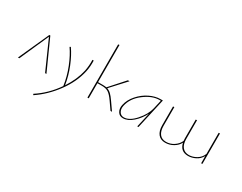

<svg xmlns="http://www.w3.org/2000/svg" viewBox="-104 -1321 2802 2219"><g transform="rotate(30 1297.5 -211.5)"><path d="M421 0H403L231 -387L59 0H41L225 -407H238Z M817 -407Q820 -327 805 -258Q771 -101 662.5 46.5Q554 194 412 289L404 275Q554 178 660 24Q643 -96 597 -211Q551 -326 496 -404L509 -412Q564 -334 609.5 -222Q655 -110 673 6Q759 -125 788 -256Q803 -331 800 -407Z M1222 -106 1296 0H1276L1207 -99Q1165 -159 1132.5 -180.5Q1100 -202 1046 -202H985V0H968V-710L985 -712V-216H1049Q1078 -216 1098 -212L1273 -407H1295L1112 -208Q1142 -198 1166.5 -174.5Q1191 -151 1222 -106Z M1708 -407H1740L1649 0H1633L1677 -194Q1636 -113 1570.5 -55.5Q1505 2 1441 2Q1394 2 1371 -36Q1348 -74 1359 -126Q1375 -203 1433.5 -269Q1492 -335 1566 -371Q1640 -407 1708 -407ZM1445 -12Q1518 -12 1596 -99.5Q1674 -187 1695 -278L1721 -393H1706Q1607 -393 1503 -314Q1399 -235 1376 -126Q1366 -78 1386 -45Q1406 -12 1445 -12Z M2485 -406 2502 -407V-1L2486 1L2485 -96Q2458 -46 2408.5 -21.5Q2359 3 2310 3Q2208 3 2185 -101Q2162 -55 2112 -26Q2062 3 2005 3Q1943 3 1909.5 -38.5Q1876 -80 1876 -156V-406L1893 -407V-158Q1893 -88 1922.5 -49.5Q1952 -11 2009 -11Q2065 -11 2112.5 -42.5Q2160 -74 2181 -122Q2179 -144 2179 -156V-406L2196 -407V-158Q2196 -88 2226.5 -49.5Q2257 -11 2314 -11Q2364 -11 2413.5 -40Q2463 -69 2485 -124Z"/></g></svg>

Font: EauTestInfant Thin
Style: Italic
Weight: 250
Italic angle: -12°
Designer: Christian Thalmann (Catharsis Fonts)
Version: Version 0.001;PS 000.001;hotconv 1.0.88;makeotf.lib2.5.64775